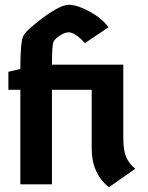

<svg xmlns="http://www.w3.org/2000/svg" viewBox="-20 -770 620 802"><path d="M15 -395V-470L65 -482Q65 -594 77 -619Q89 -644 161 -697Q233 -750 267.5 -750Q302 -750 354.5 -721.5Q407 -693 433 -656L335 -590Q293 -635 267 -635Q251 -635 231 -622Q211 -609 204 -596.5Q197 -584 197 -500H495V-193Q495 -142 507 -114Q519 -86 545 -65L435 12Q363 -45 363 -150V-395H197V0H65V-395Z"/></svg>

Font: Germania One
Style: Regular
Weight: 400
Designer: John Vargas Beltran
Foundry: John Vargas Beltran
Version: Version 1.001